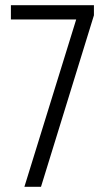

<svg xmlns="http://www.w3.org/2000/svg" viewBox="-20 -720 404 740"><path d="M287 -688 303 -645H22V-700H342V-661L138 0H74Z"/></svg>

Font: Pathway Extreme Condensed ExtraLight
Style: Regular
Weight: 250
Width: 3
Version: Version 1.001;gftools[0.9.26]